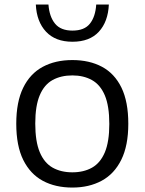

<svg xmlns="http://www.w3.org/2000/svg" viewBox="-20 -815 636 844"><path d="M298 9.5Q223.5 9.5 168.2 -20.2Q113 -50 82.2 -112Q51.5 -174 51.5 -271Q51.5 -367 81.8 -429Q112 -491 167.5 -521Q223 -551 298 -551Q373 -551 428.2 -521.5Q483.5 -492 513.8 -430Q544 -368 544 -271Q544 -175 513.2 -112.8Q482.5 -50.5 427 -20.5Q371.5 9.5 298 9.5ZM298 -57.5Q348 -57.5 384.5 -78Q421 -98.5 440.8 -145.2Q460.5 -192 460.5 -270Q460.5 -349 440.8 -395.8Q421 -442.5 384.2 -463Q347.5 -483.5 298 -483.5Q248 -483.5 211.2 -463.2Q174.5 -443 154.8 -396.5Q135 -350 135 -272Q135 -193 154.8 -146Q174.5 -99 211.2 -78.2Q248 -57.5 298 -57.5ZM298.5 -631.5Q223.5 -631.5 182.2 -675.8Q141 -720 137.5 -795H193Q197 -741.5 222 -711Q247 -680.5 298.5 -680.5Q351 -680.5 375.2 -711Q399.5 -741.5 403 -795H458.5Q455 -719.5 414.5 -675.5Q374 -631.5 298.5 -631.5Z"/></svg>

Font: Encode Sans SemiExpanded
Style: Regular
Weight: 400
Width: 6
Designer: Multiple Designers
Foundry: Impallari Type
Version: Version 3.002